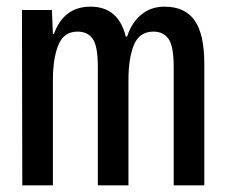

<svg xmlns="http://www.w3.org/2000/svg" viewBox="-20 -557 680 577"><path d="M47 0 46 -527H136L139 -455H142Q172 -537 252 -537Q336 -537 358 -447H362Q375 -488 404 -512.5Q433 -537 474 -537Q536 -537 565 -495.5Q594 -454 594 -365V0H502V-356Q502 -418 486.5 -440Q471 -462 441 -462Q399 -462 382.5 -422Q366 -382 366 -316V0H274V-356Q274 -419 258.5 -440.5Q243 -462 213 -462Q172 -462 155.5 -422Q139 -382 139 -316V0Z"/></svg>

Font: Mona Sans Condensed Medium
Style: Regular
Weight: 500
Width: 3
Designer: Deni Anggara
Foundry: GitHub
Version: Version 1.001; ttfautohint (v1.8.4.7-5d5b);gftools[0.9.31]